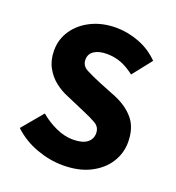

<svg xmlns="http://www.w3.org/2000/svg" viewBox="-121 -739 779 848"><g transform="rotate(20 268.5 -315.0)"><path d="M267 11Q206 11 143.5 -11.5Q81 -34 33 -79L115 -177Q149 -148 190 -129.5Q231 -111 270 -111Q314 -111 336 -127.5Q358 -144 358 -172Q358 -201 333 -215.5Q308 -230 267 -247L186 -282Q153 -295 124 -317.5Q95 -340 76.5 -374Q58 -408 58 -453Q58 -506 87 -548.5Q116 -591 167 -616Q218 -641 283 -641Q337 -641 391 -620.5Q445 -600 485 -559L414 -469Q383 -493 352 -505.5Q321 -518 283 -518Q246 -518 224 -503.5Q202 -489 202 -462Q202 -433 230 -418.5Q258 -404 299 -387L379 -355Q437 -331 470.5 -290.5Q504 -250 504 -183Q504 -131 476 -87Q448 -43 395 -16Q342 11 267 11Z"/></g></svg>

Font: Narnoor ExtraBold
Style: Regular
Weight: 800
Designer: S. Sridhar Murthy
Foundry: SIL International
Version: Version 3.000